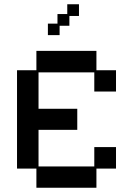

<svg xmlns="http://www.w3.org/2000/svg" viewBox="-20 -870 626 902"><path d="M151 12V-78H60V-540H151V-631H433V-540H525V-440H423V-530H161V-359H343V-260H161V-88H423V-179H525V-78H433V12ZM205 -705V-759H250V-804H296V-850H351V-795H306V-749H260V-705Z"/></svg>

Font: Pixelify Sans
Style: Regular
Weight: 400
Designer: Stefie Justprince
Foundry: Typecalism Foundryline
Version: Version 1.000;February 13, 2025;FontCreator 15.0.0.3015 64-b